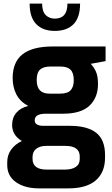

<svg xmlns="http://www.w3.org/2000/svg" viewBox="-20 -794 622 1062"><path d="M564 -456 482 -441Q500 -422 511 -397Q522 -372 522 -329Q522 -254 475 -209.5Q428 -165 328 -165H233Q172 -165 172 -128Q172 -112 185.5 -105Q199 -98 219 -98H367Q463 -98 512 -59.5Q561 -21 561 63V78Q561 159 510 203.5Q459 248 357 248H196Q118 248 69 214Q20 180 20 119V103Q20 63 42 33Q64 3 101 -14Q47 -46 47 -103Q47 -143 70.5 -170.5Q94 -198 136 -208Q91 -232 70.5 -272Q50 -312 50 -362Q50 -451 105 -494Q160 -537 273 -537H564ZM388 -350Q388 -391 370 -408.5Q352 -426 315 -426H259Q220 -426 201.5 -409Q183 -392 183 -352Q183 -313 200.5 -294.5Q218 -276 254 -276H311Q354 -276 371 -295Q388 -314 388 -350ZM235 13Q201 13 180.5 29Q160 45 160 74V85Q160 114 179.5 129Q199 144 237 144H339Q377 144 399 129.5Q421 115 421 86V70Q421 43 401.5 28Q382 13 343 13ZM144 -774H213Q213 -730 233 -710.5Q253 -691 283 -691Q353 -691 353 -774H423Q423 -697 386.5 -660Q350 -623 283 -623Q217 -623 180.5 -660.5Q144 -698 144 -774Z"/></svg>

Font: Exo
Style: Bold
Weight: 700
Designer: Natanael Gama
Foundry: Natanael Gama
Version: Version 1.500; ttfautohint (v1.6)